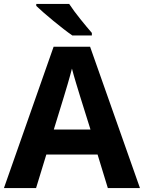

<svg xmlns="http://www.w3.org/2000/svg" viewBox="-20 -954 730 974"><path d="M331 -934H164V-924C202 -887 296 -809 347 -774H446V-787C414 -824 360 -889 331 -934ZM527 0H690L437 -717H252L0 0H163L215 -170H475ZM387 -463 439 -297H253L304 -463C311 -485 335 -566 345 -606C355 -566 377 -496 387 -463Z"/></svg>

Font: Noto Sans Malayalam
Style: Bold
Weight: 700
Designer: Jelle Bosma - Monotype Design Team
Foundry: Monotype Imaging Inc.
Version: Version 2.104